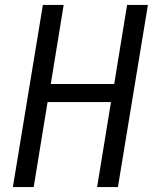

<svg xmlns="http://www.w3.org/2000/svg" viewBox="-20 -755 640 775"><path d="M32 0 153 -735H237L185 -416H441L493 -735H577L456 0H372L428 -343H172L116 0Z"/></svg>

Font: Iosevka Extended
Style: Italic
Weight: 400
Width: 7
Italic angle: -9°
Monospace: yes
Designer: Belleve Invis
Foundry: Belleve Invis
Version: Version 32.5.0; ttfautohint (v1.8.4)